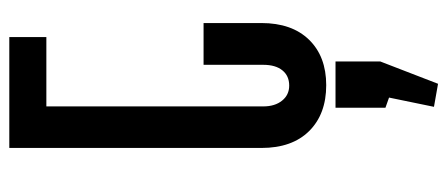

<svg xmlns="http://www.w3.org/2000/svg" viewBox="-296 -414 967 415"><g transform="rotate(-90 187.5 -206.5)"><path d="M262.2 131.8 213.9 256.8 164.1 248 184.1 150.9 162.1 143.1V35.2H262.2ZM210.9 15.1Q148.4 15.1 111.8 -21.7Q75.2 -58.6 75.2 -125V-669.9H314.9V-589.8H165V-121.1Q165 -95.7 177.5 -80.3Q189.9 -64.9 210 -64.9Q231 -64.9 242.9 -79.6Q254.9 -94.2 254.9 -121.1V-250H345.2V-125Q345.2 -59.1 309.1 -22Q272.9 15.1 210.9 15.1Z"/></g></svg>

Font: Unica One
Style: Bold
Weight: 400
Designer: Eduardo Rodriguez Tunni
Foundry: Eduardo Rodriguez Tunni
Version: Version 1.001